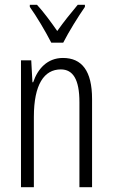

<svg xmlns="http://www.w3.org/2000/svg" viewBox="-20 -785 472 805"><path d="M195 -606H245C269 -653 307 -714 336 -756V-765H306C272 -724 250 -697 220 -655C193 -694 161 -737 135 -765H105V-756C133 -717 171 -653 195 -606ZM244 -542C178 -542 138 -496 119 -440H116L111 -532H68V0H122V-295C122 -431 165 -494 235 -494C286 -494 313 -452 313 -357V0H366V-370C366 -488 323 -542 244 -542Z"/></svg>

Font: Noto Sans Gujarati ExtraCondensed Light
Style: Regular
Weight: 300
Width: 2
Designer: Jelle Bosma - Monotype Design Team, Universal Thirst
Foundry: Monotype Imaging Inc.
Version: Version 2.106